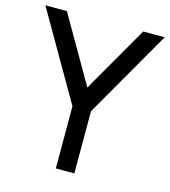

<svg xmlns="http://www.w3.org/2000/svg" viewBox="-108 -807 791 893"><g transform="rotate(15 287.5 -360.0)"><path d="M332.5 0H243.2V-299.3L0 -720.2H103.5L287.6 -401.4L471.2 -720.2H574.7L332.5 -299.3Z"/></g></svg>

Font: Vela Sans Med
Style: Regular
Weight: 500
Designer: Principal design: Mikhail Sharanda - project Manrope.
Design modification: Ravid Balaliev
Foundry: Mikhail Sharanda
Version: Version 1.001